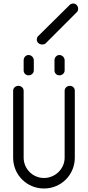

<svg xmlns="http://www.w3.org/2000/svg" viewBox="-20 -1074 502 1096"><path d="M398 -1054C390 -1054 380 -1050 376 -1044L200 -870C194 -866 190 -856 190 -848C190 -832 204 -820 220 -820C228 -820 238 -822 242 -828L418 -1004C424 -1008 426 -1018 426 -1024C426 -1040 414 -1054 398 -1054ZM85 -584C69 -584 55 -572 55 -556V-174C55 -76 133 2 231 2C329 2 407 -76 407 -174V-556C407 -572 395 -584 379 -584C363 -584 349 -572 349 -556V-174C349 -110 295 -58 231 -58C167 -58 115 -110 115 -174V-556C115 -572 101 -584 85 -584ZM143 -760C127 -760 115 -746 115 -730V-672C115 -656 127 -644 143 -644C159 -644 173 -656 173 -672V-730C173 -746 159 -760 143 -760ZM319 -760C303 -760 291 -746 291 -730V-672C291 -656 303 -644 319 -644C335 -644 349 -656 349 -672V-730C349 -746 335 -760 319 -760Z"/></svg>

Font: bauhaus_2017
Style: _regular
Weight: 400
Version: Version 1.0